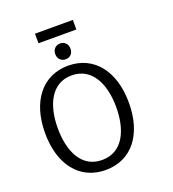

<svg xmlns="http://www.w3.org/2000/svg" viewBox="-171 -1102 1118 1244"><g transform="rotate(-20 388.0 -479.5)"><path d="M633 -345C633 -126 523 14 344 14C166 14 55 -126 55 -345C55 -563 166 -705 344 -705C522 -705 633 -563 633 -345ZM546 -347C546 -507 483 -638 344 -638C205 -638 143 -507 143 -347C143 -187 203 -55 344 -55C486 -55 546 -187 546 -347ZM214 -907V-973H475V-907ZM397 -803C397 -770 375 -749 345 -749C315 -749 292 -770 292 -803C292 -836 314 -858 345 -858C375 -858 397 -836 397 -803Z"/></g></svg>

Font: Repo Regular
Style: Regular
Weight: 400
Designer: Stefan Peev
Foundry: Context Ltd
Version: Version 1.502